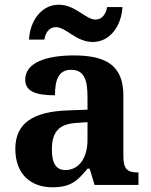

<svg xmlns="http://www.w3.org/2000/svg" viewBox="-20 -784 640 814"><path d="M374 -606C445 -606 495 -673 499 -754H434C430 -727 414 -701 385 -701C343 -701 300 -764 229 -764C157 -764 107 -697 103 -616H168C172 -643 187 -669 217 -669C260 -669 302 -606 374 -606ZM202 10C278 10 307 -15 351 -69H360L381 0H567V-53H563C518 -53 503 -69 503 -124V-379C503 -504 433 -549 293 -549C180 -549 87 -520 87 -447C87 -398 128 -380 213 -380C213 -448 230 -488 281 -488C336 -488 351 -447 351 -374V-319L269 -316C119 -311 45 -261 45 -153C45 -42 114 10 202 10ZM257 -63C218 -63 200 -92 200 -149C200 -221 226 -259 306 -263L351 -266V-191C351 -113 314 -63 257 -63Z"/></svg>

Font: Noto Serif Telugu
Style: Bold
Weight: 700
Designer: Jelle Bosma - Monotype Design Team
Foundry: Monotype Imaging Inc.
Version: Version 2.005